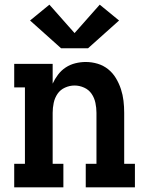

<svg xmlns="http://www.w3.org/2000/svg" viewBox="-20 -804 640 824"><path d="M41 0V-101H87V-429H41V-530H206V-445Q215 -465 229 -483.5Q243 -502 262 -514.5Q281 -527 303.5 -532.5Q326 -538 348 -538Q374 -538 399 -530.5Q424 -523 444 -507Q464 -491 477.5 -468.5Q491 -446 499 -421.5Q507 -397 510 -371.5Q513 -346 513 -320V-101H559V0H348V-101H394V-320Q394 -341 389.5 -362.5Q385 -384 373 -401.5Q361 -419 341 -428Q321 -437 300 -437Q279 -437 259 -428Q239 -419 227 -401.5Q215 -384 210.5 -362.5Q206 -341 206 -320V-101H252V0ZM242 -597 109 -716 192 -784 300 -662 408 -784 491 -716 358 -597Z"/></svg>

Font: Iosevka Curly Slab Extended
Style: Bold
Weight: 700
Width: 7
Monospace: yes
Designer: Belleve Invis
Foundry: Belleve Invis
Version: Version 11.1.0; ttfautohint (v1.8.3)